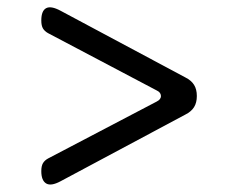

<svg xmlns="http://www.w3.org/2000/svg" viewBox="-20 -588 640 516"><path d="M143 -101Q117 -87 104 -95Q91 -103 91 -128Q91 -142 95.5 -149.5Q100 -157 109 -162L401 -315Q413 -321 412.5 -330.5Q412 -340 401 -345L109 -499Q100 -504 95.5 -511.5Q91 -519 91 -533Q91 -559 104 -566Q117 -573 143 -559L478 -380Q494 -372 501.5 -360Q509 -348 509 -330Q509 -312 501.5 -300Q494 -288 478 -280Z"/></svg>

Font: Maple Mono ExtraLight
Style: Regular
Weight: 275
Monospace: yes
Designer: subframe7536
Version: Version 7.000